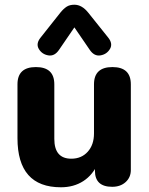

<svg xmlns="http://www.w3.org/2000/svg" viewBox="-20 -785 631 813"><path d="M238 8Q54 8 54 -200V-428Q54 -501 132 -501Q210 -501 210 -428V-197Q210 -113 282 -113Q325 -113 351.5 -142.5Q378 -172 378 -220V-428Q378 -501 456 -501Q534 -501 534 -428V-65Q534 -34 512 -14Q490 6 455 6Q382 6 382 -62V-98L395 -94Q373 -44 332.5 -18Q292 8 238 8ZM230 -574Q211 -546 184.5 -550.5Q158 -555 144.5 -577.5Q131 -600 152 -626L236 -732Q249 -748 262 -756.5Q275 -765 295 -765Q327 -765 354 -731L438 -626Q459 -600 445.5 -577.5Q432 -555 405.5 -550.5Q379 -546 360 -574L295 -669Z"/></svg>

Font: Nunito VF Beta Light
Style: Regular
Weight: 300
Designer: Vernon Adams
Foundry: newtypography
Version: Version 3.001